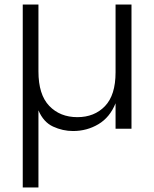

<svg xmlns="http://www.w3.org/2000/svg" viewBox="-20 -566 678 844"><path d="M558 0H488V-112Q463 -50 412.5 -20Q362 10 301 10Q256 10 213.5 -9.5Q171 -29 149 -81V258H80V-546H149V-252Q149 -150 196.5 -100.5Q244 -51 320 -51Q395 -51 441.5 -99.5Q488 -148 488 -248V-546H558Z"/></svg>

Font: Poppins Light
Style: Regular
Weight: 300
Designer: Ninad Kale (Devanagari), Jonny Pinhorn (Latin)
Version: Version 5.002